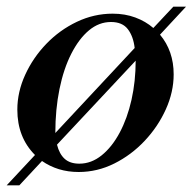

<svg xmlns="http://www.w3.org/2000/svg" viewBox="-24 -503 578 576"><path d="M-4 53 81 -38Q28 -91 28 -174Q28 -227 51.5 -278.5Q75 -330 115 -371.5Q155 -413 206.5 -437.5Q258 -462 314 -462Q351 -462 382 -450.5Q413 -439 436 -419L496 -483H534L456 -399Q497 -350 497 -280Q497 -227 473.5 -175Q450 -123 410 -80.5Q370 -38 319 -12.5Q268 13 212 13Q180 13 152.5 4.5Q125 -4 102 -20L34 53ZM214 -12Q250 -12 281 -37Q312 -62 335 -105Q358 -148 370.5 -203.5Q383 -259 383 -321L147 -69Q154 -41 170 -26.5Q186 -12 214 -12ZM142 -104 380 -359Q376 -394 359.5 -415.5Q343 -437 309 -437Q273 -437 243 -412Q213 -387 190 -342Q167 -297 154.5 -236Q142 -175 142 -104Z"/></svg>

Font: Libre Bodoni
Style: Italic
Weight: 400
Italic angle: -13°
Designer: Pablo Impallari, Rodrigo Fuenzalida
Foundry: Impallari Type
Version: Version 2.005;gftools[0.9.23]